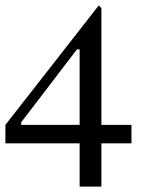

<svg xmlns="http://www.w3.org/2000/svg" viewBox="-20 -691 526 711"><path d="M58.6 -228.5H274.9V-508.3H265.1L58.6 -238.3ZM0 -160.2V-228.5L345.7 -670.9L355.5 -661.1V-228.5H466.8V-160.2H355.5V0H274.9V-160.2Z"/></svg>

Font: Happy Times at the IKOB
Style: Regular
Weight: 400
Designer: Lucas Le Bihan
Foundry: Lucas Le Bihan
Version: Version 1.000;PS 1.0;hotconv 1.0.88;makeotf.lib2.5.647800